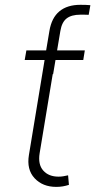

<svg xmlns="http://www.w3.org/2000/svg" viewBox="-20 -749 386 778"><path d="M208 8.3Q152.8 8.3 120.1 -26.9Q87.4 -62 97.2 -121.1L164.1 -526.4H206.5L140.6 -127.9Q133.3 -82.5 155.3 -57.9Q177.2 -33.2 217.3 -33.2Q227.1 -33.2 236.1 -34.7Q245.1 -36.1 255.9 -38.6L259.3 0Q247.6 3.9 234.9 6.1Q222.2 8.3 208 8.3ZM80.1 -505.9 86.9 -544.9H323.7L317.4 -505.9ZM151.4 -448.7 167 -544.9 180.2 -623.5Q189 -676.8 220.7 -703.1Q252.4 -729.5 305.7 -729.5Q315.9 -729.5 326.9 -729.2Q337.9 -729 346.2 -728L339.4 -689Q330.6 -689.5 321.3 -689.5Q312 -689.5 305.7 -689.5Q269.5 -689.5 250 -674.3Q230.5 -659.2 224.6 -623.5L211.4 -544.9L195.3 -448.7Z"/></svg>

Font: Inter 16pt ExtraLight
Style: Italic
Weight: 250
Italic angle: -9.3988°
Version: Version 4.001;git-66647c0bb